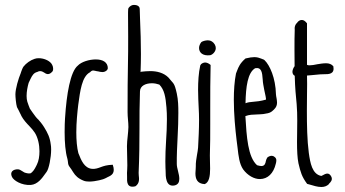

<svg xmlns="http://www.w3.org/2000/svg" viewBox="-20 -746 1398 779"><path d="M195.3 -461.4C196.8 -472.7 193.4 -481.4 188 -488.8C177.2 -502 155.8 -509.8 137.7 -509.8C131.3 -509.8 126 -509.3 120.6 -507.3C103.5 -502 85.9 -489.3 75.2 -475.6C71.8 -471.2 67.4 -459 64.9 -452.1V-451.2C54.2 -425.8 43 -386.7 42.5 -363.8C42.5 -352.5 44.9 -324.2 48.8 -311.5C51.3 -306.6 53.7 -302.7 56.2 -297.4C59.6 -291 62.5 -283.7 66.4 -276.9H65.9C75.7 -258.8 87.9 -246.1 99.6 -233.9C107.9 -225.1 115.7 -216.3 121.6 -207C133.8 -187.5 140.1 -159.2 140.1 -132.3C140.1 -112.3 137.2 -92.8 129.4 -77.6L126 -70.8C121.1 -61 113.3 -47.4 103 -42.5C95.2 -41.5 85.9 -43.5 78.6 -46.4C78.6 -46.4 73.2 -49.8 69.8 -51.8C64 -55.2 59.6 -58.6 53.2 -59.1C34.2 -59.6 19 -49.3 28.3 -28.8C34.7 -13.7 67.9 6.8 105 4.4C133.3 2 150.9 -23.4 163.1 -40.5L169.9 -49.8L169.4 -49.3C178.2 -60.5 187.5 -106.4 187.5 -139.2C187.5 -147 187 -154.3 186 -159.7V-159.2C182.6 -188.5 173.8 -206.1 158.7 -230.5C148.9 -246.1 140.6 -254.9 134.3 -262.2V-261.7C130.9 -265.6 127.4 -268.6 125 -272C120.6 -276.9 105 -299.8 101.6 -304.7V-304.2C99.6 -308.6 91.8 -329.6 90.8 -333.5C88.9 -339.8 87.9 -348.1 87.9 -356.9C87.9 -374.5 91.8 -394.5 96.2 -409.7C96.2 -409.7 102.5 -423.8 104 -426.3C111.3 -441.4 117.7 -450.7 131.3 -454.1C135.7 -456.5 139.2 -457.5 142.6 -457.5C150.4 -457.5 156.7 -453.1 163.1 -449.2H162.6C175.8 -440.9 185.5 -447.8 192.9 -456.1Z M417.5 -468.8C417.5 -494.6 395.5 -504.9 368.7 -504.9C341.8 -504.9 310.1 -495.1 295.9 -480C265.1 -455.6 250 -362.3 244.1 -269.5C244.1 -267.1 243.7 -265.1 243.7 -263.7C243.2 -257.8 242.7 -248.5 242.7 -242.2C242.2 -231.4 242.2 -220.7 242.2 -210C242.2 -167.5 245.6 -128.9 252.9 -104C254.4 -98.6 254.9 -94.7 255.4 -90.8C255.9 -83.5 256.3 -78.1 261.2 -70.3V-70.8L267.6 -61.5V-62L276.9 -47.4C286.1 -32.7 297.4 -21.5 319.8 -12.7C325.7 -10.3 333.5 -9.3 342.3 -9.3C367.7 -9.3 402.3 -19 406.2 -22L416 -26.9H415.5C433.6 -34.7 449.2 -43 437.5 -77.6C413.1 -76.7 400.9 -72.3 390.1 -68.4C378.4 -64 367.2 -59.6 352.5 -61C322.3 -64.5 309.6 -94.7 298.3 -124V-123C292 -147 289.6 -178.2 289.6 -209C289.6 -249 293.9 -291 297.4 -320.3C305.2 -377 312 -436 345.7 -453.1C349.6 -458 354 -460 358.4 -460C360.8 -460 369.1 -458 375.5 -456.5V-457C382.8 -455.1 389.6 -453.6 395 -453.6C402.8 -453.6 409.2 -456.1 415 -462.4Z M500 -707.5C500 -703.6 499.5 -699.7 499.5 -695.8V-684.1C500 -653.8 500 -626.5 500 -599.1C500 -557.6 500 -518.1 499 -476.6C498 -430.7 497.6 -383.3 497.6 -291.5C497.6 -269 501 -251.5 501 -230.5C500.5 -217.8 499.5 -205.6 498 -192.4C496.6 -179.2 495.1 -166 495.1 -152.8L496.6 -75.2C496.6 -71.8 496.6 -63.5 496.1 -59.1C495.6 -49.8 494.6 -39.1 495.6 -28.8V-25.9C495.1 -11.2 493.7 19 529.3 9.8C546.4 -1.5 544.9 -20 543 -34.7C542.5 -37.1 542.5 -42.5 542.5 -44.4C545.4 -111.8 545.9 -168.5 545.9 -223.6C545.9 -272 545.9 -319.3 547.9 -375C548.3 -398.9 572.3 -408.2 596.7 -408.2C606.9 -408.2 617.7 -405.8 626.5 -402.8C647 -381.8 651.9 -352.5 655.3 -310.5C656.7 -295.4 657.2 -278.8 657.2 -262.2C657.2 -233.4 655.8 -203.6 653.8 -173.8C651.9 -145 650.9 -116.7 650.9 -90.8C650.9 -82.5 650.9 -72.3 651.4 -64.9C651.4 -62 651.9 -58.6 651.9 -54.7C651.9 -27.8 652.8 13.7 688.5 6.3C702.6 2.9 707.5 -6.8 707.5 -20.5C707.5 -29.8 705.1 -41 702.1 -52.7C699.7 -62 697.3 -72.3 697.3 -80.6C696.8 -112.3 698.7 -153.3 700.7 -191.4C702.6 -224.6 703.6 -258.8 703.6 -287.6C703.6 -314.5 703.1 -340.3 697.3 -366.7C687 -413.1 684.1 -404.8 663.6 -431.2C644 -451.2 615.7 -457.5 589.8 -457.5C576.2 -457.5 564 -456.1 554.2 -455.1C548.8 -454.6 554.2 -453.6 550.3 -453.6C551.3 -481.4 551.8 -500 551.8 -526.9C551.8 -572.8 550.3 -622.1 548.3 -665.5L546.9 -709.5C546.9 -723.1 532.7 -726.1 523.4 -726.1C514.6 -726.1 506.8 -721.2 501 -712.9Z M796.4 -574.7C791 -567.4 787.6 -559.1 787.6 -551.3C787.6 -533.7 801.3 -518.1 833 -522C842.8 -524.4 855.5 -536.6 855.5 -550.8C855.5 -560.1 850.6 -570.8 838.9 -578.6V-578.1C825.7 -587.4 800.8 -579.1 796.4 -574.7ZM792.5 -480.5C785.6 -449.7 783.7 -414.6 783.7 -381.3C783.7 -355 785.2 -330.1 786.1 -309.1C787.1 -292.5 787.6 -275.4 787.6 -258.8C787.6 -221.2 785.6 -183.6 783.7 -147.5C783.2 -139.2 781.2 -128.4 779.3 -117.7C776.9 -102.5 773.9 -87.4 774.4 -69.8C774.4 -67.4 774.4 -63.5 773.9 -59.1C773.4 -54.7 772.9 -48.8 772.9 -43C772.9 -21 779.3 -0.5 810.5 1C828.6 -5.9 832.5 -31.7 832.5 -61.5C832.5 -69.8 832 -78.6 832 -86.4C831.5 -92.8 831.5 -109.4 831.5 -115.7C833 -157.2 833 -199.7 833 -241.7V-304.7C833 -363.8 833 -426.3 834.5 -482.4C820.8 -494.1 808.1 -495.6 795.9 -485.8Z M1015.1 -469.2C1041 -474.1 1043.9 -452.6 1045.9 -423.3C1046.4 -408.7 1049.8 -395.5 1052.2 -380.9C1056.6 -361.8 1060.1 -344.7 1059.1 -341.8C1036.1 -335.4 1020 -334 1006.8 -333C994.6 -332 985.8 -331.1 976.1 -327.1C977.5 -395 984.9 -450.7 1015.1 -469.2ZM1050.8 -503.9 1039.6 -508.3C1031.7 -511.2 1024.4 -514.2 1011.7 -514.2C1003.4 -514.2 992.2 -512.7 976.1 -508.8C953.6 -489.3 947.8 -474.1 942.4 -460.4L937.5 -447.8C931.2 -416.5 928.7 -378.9 928.7 -340.8C928.7 -282.2 934.6 -221.7 939.9 -177.7C941.4 -167 942.9 -157.2 943.8 -147C947.8 -111.8 951.2 -81.5 966.3 -59.1C984.9 -33.7 1011.7 -19 1035.2 -19.5C1065.9 -20 1089.8 -42 1099.1 -82C1101.1 -90.3 1105 -103 1092.3 -110.4H1092.8C1084 -116.2 1073.2 -114.3 1064.5 -106.9C1061 -101.1 1059.6 -96.7 1058.6 -92.3C1057.1 -83.5 1054.2 -72.3 1040.5 -72.3C1036.1 -72.3 1030.3 -73.7 1022.9 -75.7C985.8 -108.9 980.5 -190.9 975.6 -274.9C992.2 -281.2 1005.4 -280.8 1023.9 -281.7C1031.2 -282.2 1039.1 -282.2 1047.9 -283.2L1056.6 -284.7H1056.2C1072.8 -287.1 1079.1 -289.1 1091.3 -301.3C1101.6 -311 1104 -320.3 1104 -330.1C1104 -338.9 1102.5 -341.8 1102.1 -347.2C1101.1 -352.5 1099.6 -359.9 1099.6 -363.8C1098.1 -429.2 1074.7 -481.4 1053.7 -501.5Z M1184.6 -652.3 1182.6 -650.9C1177.7 -644.5 1174.3 -637.2 1175.8 -624.5C1174.8 -602.1 1174.8 -574.2 1174.8 -543.9C1174.8 -521.5 1174.8 -497.6 1175.3 -477.5C1170.9 -472.2 1166.5 -461.9 1166.5 -455.1C1166.5 -448.7 1168.9 -441.9 1175.8 -438.5C1177.2 -387.2 1180.2 -358.9 1183.6 -323.7C1185.5 -301.8 1186 -278.3 1186 -256.8C1186 -239.3 1185.5 -222.2 1185.5 -206.1C1185.5 -193.8 1185.1 -181.6 1185.1 -169.9C1185.1 -134.8 1186.5 -105 1190.9 -83.5C1199.7 -46.9 1204.1 -29.8 1226.1 0L1236.8 2.9C1251.5 7.3 1268.1 12.7 1283.7 12.7C1295.4 12.7 1305.7 9.3 1314 1.5L1314.9 -0.5C1321.3 -6.8 1330.1 -15.6 1324.7 -28.3C1314.9 -48.8 1301.3 -41.5 1289.1 -34.7C1286.6 -33.2 1284.2 -32.2 1283.2 -32.2C1246.6 -39.6 1238.8 -84 1232.9 -126C1226.1 -177.2 1225.1 -239.3 1225.1 -297.4C1225.1 -318.4 1225.6 -339.4 1225.6 -360.4C1225.6 -375.5 1226.1 -391.1 1226.1 -405.8C1226.1 -417.5 1225.6 -428.2 1225.6 -439.5C1231.9 -440.4 1232.4 -440.4 1242.2 -440.9L1278.8 -444.3H1278.3C1282.7 -444.8 1288.1 -444.8 1293 -444.8C1314.9 -444.8 1338.4 -444.8 1332.5 -477.1C1325.2 -485.8 1314.9 -489.3 1303.2 -489.3C1291 -489.3 1279.3 -487.3 1267.6 -485.4C1255.9 -482.9 1245.1 -481 1236.8 -481C1232.4 -481 1228 -481.4 1225.6 -482.9V-651.4C1218.3 -660.6 1211.9 -665 1204.6 -665C1197.8 -665 1190.9 -661.6 1185.5 -653.8Z"/></svg>

Font: Amatic Mod Bold ONEptTWO
Style: Bold
Weight: 700
Designer: David Occhino Design
Foundry: David Occhino Design
Version: Version 1.2